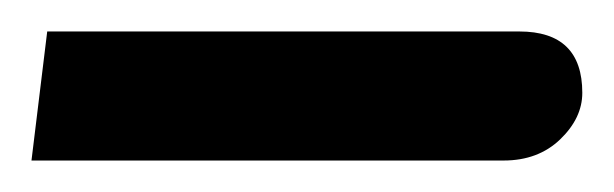

<svg xmlns="http://www.w3.org/2000/svg" viewBox="-20 -97 390 122"><path d="M0 5H300Q322 5 336 -8.5Q350 -22 350 -38Q350 -77 310 -77H10Z"/></svg>

Font: Noto Sans Arabic UI
Style: Regular
Weight: 400
Designer: Nadine Chahine - Monotype Design Team
Foundry: Monotype Imaging Inc.
Version: Version 1.900